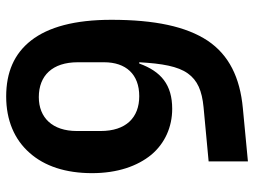

<svg xmlns="http://www.w3.org/2000/svg" viewBox="-118 -672 803 606"><g transform="rotate(90 283.0 -369.5)"><path d="M285 12C209 12 150 -13 108 -67C66 -121 43 -204 43 -320C43 -457 64 -556 109 -624C154 -691 225 -726 322 -735L490 -751V-627L319 -611C267 -606 234 -592 212 -561C190 -530 181 -481 177 -408H181C206 -477 248 -512 324 -512C381 -512 433 -489 469 -446C505 -402 527 -339 527 -259C527 -176 505 -109 463 -62C421 -14 360 12 285 12ZM287 -91C352 -91 394 -134 394 -211V-286C394 -366 352 -408 284 -408C215 -408 177 -366 177 -297V-214C177 -134 219 -91 287 -91Z"/></g></svg>

Font: Plexus Sans SemiBold
Style: Regular
Weight: 600
Version: Version 2.001;PS 002.001;hotconv 1.0.70;makeotf.lib2.5.58329